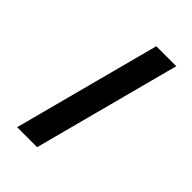

<svg xmlns="http://www.w3.org/2000/svg" viewBox="-270 -910 1162 1162"><g transform="rotate(45 311.0 -329.0)"><path d="M107 142 356 -800H527L278 142Z"/></g></svg>

Font: Trispace Expanded ExtraBold
Style: Regular
Weight: 800
Width: 7
Designer: Tyler Finck
Foundry: Etcetera Type Company
Version: Version 1.210; ttfautohint (v1.8.3)